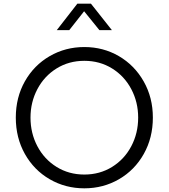

<svg xmlns="http://www.w3.org/2000/svg" viewBox="-20 -1013 918 1045"><path d="M66 -373Q66 -483 115.5 -570.5Q165 -658 250.5 -707.5Q336 -757 439 -757Q542 -757 627 -707.5Q712 -658 762 -570Q812 -482 812 -373Q812 -263 762.5 -175Q713 -87 627.5 -37.5Q542 12 439 12Q336 12 250.5 -37.5Q165 -87 115.5 -175Q66 -263 66 -373ZM732 -373Q732 -457 694.5 -528Q657 -599 590 -640.5Q523 -682 439 -682Q355 -682 288 -640.5Q221 -599 183.5 -528Q146 -457 146 -373Q146 -288 183.5 -217Q221 -146 288 -104.5Q355 -63 439 -63Q523 -63 590 -104.5Q657 -146 694.5 -217Q732 -288 732 -373ZM401 -993H475L589 -849H521L415 -980H460L357 -849H289Z"/></svg>

Font: Trafiko Sans Variable
Style: Regular
Weight: 400
Designer: Gumpita Rahayu / Trafiko
Foundry: Tokotype / Trafiko
Version: Version 0.001;FEAKit 1.0